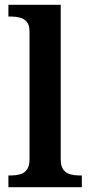

<svg xmlns="http://www.w3.org/2000/svg" viewBox="-20 -780 376 800"><path d="M15 0V-49H28Q46 -49 63 -53.5Q80 -58 91.5 -72.5Q103 -87 103 -116V-648Q103 -676 91 -689.5Q79 -703 62 -707Q45 -711 28 -711H15V-760H233V-116Q233 -87 244.5 -72.5Q256 -58 273.5 -53.5Q291 -49 308 -49H321V0Z"/></svg>

Font: Noto Serif Gujarati SemiBold
Style: Regular
Weight: 600
Version: Version 2.102